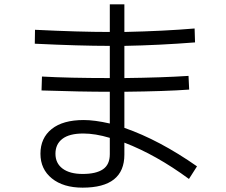

<svg xmlns="http://www.w3.org/2000/svg" viewBox="-20 -824 1040 883"><path d="M849 -1Q698 -112 552 -168V-113Q552 39 360 39Q271 39 218.5 -3.5Q166 -46 166 -117Q166 -189 217.5 -230.5Q269 -272 365 -272Q415 -272 485 -256V-402Q351 -402 171 -408L173 -472Q296 -465 485 -465V-613Q346 -613 140 -623L141 -687Q343 -677 485 -677V-804H552V-677Q735 -681 875 -693L877 -629Q711 -616 552 -613V-465Q726 -467 847 -475L850 -412Q742 -404 552 -402V-236Q713 -180 886 -59ZM485 -190Q418 -210 363 -210Q299 -210 267 -185.5Q235 -161 235 -117Q235 -73 268 -48.5Q301 -24 360 -24Q422 -24 453.5 -45.5Q485 -67 485 -115Z"/></svg>

Font: IBM Plex Sans JP
Style: Regular
Weight: 400
Designer: Mike Abbink; Paul van der Laan; Pieter van Rosmalen; Wujin Sim; Yejin Wi; Jinhee Kim; Boomi Park; Yona Kim; Kichan Ma
Foundry: Sandoll Inc.
Version: Version 1.000